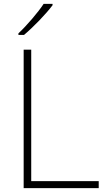

<svg xmlns="http://www.w3.org/2000/svg" viewBox="-20 -970 550 990"><path d="M251 -943V-950H205C177 -907 117 -837 75 -798V-790H104C155 -833 218 -899 251 -943ZM102 0H489V-36H141V-714H102Z"/></svg>

Font: Noto Sans Lao ExtraLight
Style: Regular
Weight: 200
Designer: Monotype Design Team
Foundry: Monotype Imaging Inc.
Version: Version 2.003